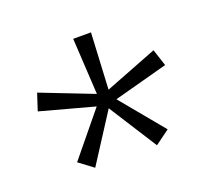

<svg xmlns="http://www.w3.org/2000/svg" viewBox="-76 -812 606 558"><g transform="rotate(-20 227.0 -533.0)"><path d="M131 -346 87 -379 196 -512 30 -557 47 -609 209 -546 199 -720H254L245 -546L407 -609L424 -557L257 -512L367 -379L322 -346L227 -495Z"/></g></svg>

Font: REM ExtraLight
Style: Regular
Weight: 250
Designer: Octavio Pardo
Foundry: Ashler Design
Version: Version 1.005;gftools[0.9.28]